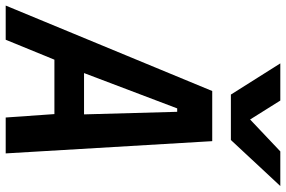

<svg xmlns="http://www.w3.org/2000/svg" viewBox="-193 -819 1004 674"><g transform="rotate(90 309.0 -482.0)"><path d="M291.5 -725H467.5L510.5 0H384.5L372.5 -171H181.5L111.5 0H-8.5ZM373.5 -275 364.5 -602H352.5L228.5 -275ZM194.5 -964H325L391.5 -858L503.5 -964H625L463.5 -790.5H304Z"/></g></svg>

Font: JuliaMono
Style: Bold Italic
Weight: 700
Italic angle: -9°
Monospace: yes
Designer: cormullion
Foundry: corm
Version: Version 0.057; ttfautohint (v1.8.4)